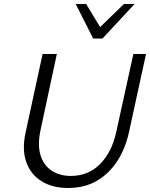

<svg xmlns="http://www.w3.org/2000/svg" viewBox="-20 -927 747 956"><path d="M319 9Q241 9 187 -24.5Q133 -58 111 -119.5Q89 -181 107 -265L192 -658H263L182 -280Q166 -206 181.5 -155Q197 -104 237 -77.5Q277 -51 333 -51Q419 -51 477.5 -109.5Q536 -168 558 -266L644 -658H707L622 -268Q604 -186 563 -123.5Q522 -61 461 -26Q400 9 319 9ZM444 -735 463 -777 597 -907H650L490 -735ZM444 -735 357 -907H409L487 -778L490 -735Z"/></svg>

Font: Ysabeau Office
Style: Italic
Weight: 400
Italic angle: -12°
Designer: Christian Thalmann (Catharsis Fonts)
Version: Version 2.001;gftools[0.9.30]; featfreeze: tnum,lnum,ss02